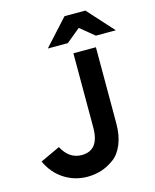

<svg xmlns="http://www.w3.org/2000/svg" viewBox="-135 -1011 896 1112"><g transform="rotate(-15 313.5 -454.5)"><path d="M423 -834 339 -765H219L361 -921H486L627 -765H507ZM250 12Q174 12 111 -28.5Q48 -69 15 -142L133 -197Q175 -118 250 -118Q355 -118 355 -255V-700H490V-243Q490 -172 468.5 -119.5Q447 -67 410 -40Q373 -13 333.5 -0.5Q294 12 250 12Z"/></g></svg>

Font: OVRPSS Recut ExtraBold
Style: Regular
Weight: 800
Designer: Giant Group
Foundry: Giant Group
Version: Version 1.001;hotconv 1.0.109;makeotfexe 2.5.65596